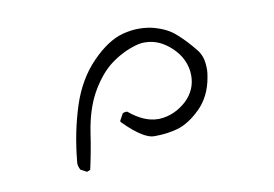

<svg xmlns="http://www.w3.org/2000/svg" viewBox="-44 -871 588 412"><g transform="rotate(-10 250.0 -665.5)"><path d="M303.2 -773.4Q326.2 -768.1 346.2 -748Q367.7 -726.6 371.6 -697.8Q372.1 -692.9 372.1 -688Q372.1 -657.2 349.1 -634.8Q322.8 -610.4 289.6 -608.4Q288.1 -608.4 286.1 -608.4Q255.9 -608.4 223.1 -635.7Q222.7 -635.7 221.2 -635.7Q216.8 -635.7 213.4 -633.8L205.1 -618.7Q205.6 -615.7 206.1 -615.7Q229.5 -591.8 247.6 -581.5Q260.3 -574.2 269.5 -573.7Q272.5 -573.7 275.4 -573.7Q299.3 -573.7 322.8 -580.1Q348.1 -587.4 373.5 -612.5Q398.9 -637.7 405.8 -678.2Q407.7 -688.5 407.7 -694.3Q407.7 -711.9 404.1 -722.2Q400.4 -732.4 395 -738.8Q389.6 -745.1 385.3 -750.5Q368.7 -769.5 354 -781.7Q336.4 -796.4 306.6 -803.7Q293.5 -806.6 277.6 -806.6Q261.7 -806.6 243.2 -801.8Q210 -793 175.3 -757.3Q140.6 -721.7 123 -668Q105 -612.3 99.1 -550.3Q98.6 -547.9 98.6 -545.4Q98.6 -537.6 103 -530.3L116.2 -523.4L123.5 -526.4Q132.3 -565.4 138.2 -606Q145.5 -652.8 163.1 -686Q181.2 -719.2 204.1 -739.3Q216.3 -749.5 230.7 -757.6Q245.1 -765.6 259.8 -770.5Q274.4 -775.4 284.9 -775.4Q295.4 -775.4 303.2 -773.4Z"/></g></svg>

Font: NaikaiFont
Style: ExtraLight
Weight: 200
Version: Version 1.89